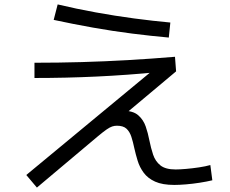

<svg xmlns="http://www.w3.org/2000/svg" viewBox="-20 -806 1040 869"><path d="M147 43 99 -14 697 -509 699 -480Q555 -466 416.5 -459.5Q278 -453 136 -453V-522Q245 -522 350 -525Q455 -528 559.5 -534Q664 -540 772 -549L777 -483L505 -255L471 -263Q478 -284 493.5 -294.5Q509 -305 535 -305Q582 -305 605.5 -284.5Q629 -264 639.5 -233.5Q650 -203 656 -171Q663 -136 673 -106Q683 -76 706 -57.5Q729 -39 775 -39Q793 -39 822 -41.5Q851 -44 881 -48.5Q911 -53 932 -59L941 10Q916 16 884 21Q852 26 821.5 28.5Q791 31 769 31Q715 31 682 16Q649 1 630.5 -24Q612 -49 603 -78.5Q594 -108 588 -135Q582 -164 574.5 -187Q567 -210 552.5 -223.5Q538 -237 509 -237Q498 -237 487.5 -233.5Q477 -230 462.5 -220Q448 -210 424 -190ZM744 -636Q665 -643 578 -654Q491 -665 401 -681Q311 -697 223 -716L241 -786Q325 -766 413 -750Q501 -734 587.5 -722.5Q674 -711 751 -704Z"/></svg>

Font: M PLUS 2 Thin
Style: Regular
Weight: 400
Version: Version 1.001